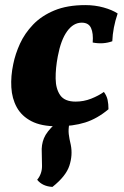

<svg xmlns="http://www.w3.org/2000/svg" viewBox="-20 -487 485 754"><path d="M204 9Q142 9 103.5 -11Q65 -31 46 -65.5Q27 -100 24.5 -144Q22 -188 32 -235Q40 -275 58.5 -315.5Q77 -356 110 -390.5Q143 -425 193.5 -446Q244 -467 315 -467Q353 -467 387 -457.5Q421 -448 442 -434Q423 -378 421 -325Q385 -312 344 -320Q347 -356 337.5 -377Q328 -398 301 -398Q268 -398 243.5 -364Q219 -330 207 -266Q198 -219 198.5 -178.5Q199 -138 216.5 -113Q234 -88 277 -88Q309 -88 338 -99.5Q367 -111 388 -126Q399 -111 402.5 -95Q406 -79 406 -58Q362 -21 314.5 -6Q267 9 204 9ZM186 247Q147 245 126 219Q145 196 145 165Q145 134 144 112Q142 82 152.5 56Q163 30 196 0H252Q248 22 250 39.5Q252 57 258 82Q266 122 252.5 163.5Q239 205 186 247Z"/></svg>

Font: Vollkorn ExtraBold
Style: Italic
Weight: 800
Italic angle: -11°
Designer: Friedrich Althausen
Foundry: Friedrich Althausen
Version: Version 5.000; ttfautohint (v1.8.3)